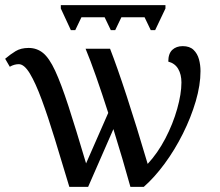

<svg xmlns="http://www.w3.org/2000/svg" viewBox="-20 -725 853 745"><path d="M255 -608 216 -692V-705H622V-692L582 -608H565L541 -658H451L427 -608H410L386 -658H296L272 -608ZM249 0Q219 -100 192.5 -186.5Q166 -273 142 -338Q118 -403 96 -439.5Q74 -476 53 -476Q35 -476 18 -466L0 -497Q20 -514 40.5 -526.5Q61 -539 91 -539Q123 -539 147 -519.5Q171 -500 194 -450.5Q217 -401 245.5 -313.5Q274 -226 314 -91L400 -287Q376 -362 353 -427.5Q330 -493 312 -536H407Q434 -467 471.5 -352.5Q509 -238 553 -89Q592 -131 621.5 -187.5Q651 -244 667.5 -302.5Q684 -361 684 -405Q684 -436 671.5 -457.5Q659 -479 633 -486Q633 -517 648.5 -531.5Q664 -546 689 -546Q716 -546 731 -531.5Q746 -517 752 -495Q758 -473 758 -449Q758 -395 739.5 -332Q721 -269 689.5 -206Q658 -143 618.5 -89.5Q579 -36 538 0H486Q472 -51 455 -108.5Q438 -166 420 -224L322 0Z"/></svg>

Font: NotoSerif-Regular
Style: Regular
Weight: 400
Designer: Monotype Design Team
Foundry: Monotype Imaging Inc.
Version: Version 2.007; ttfautohint (v1.8) -l 8 -r 50 -G 200 -x 14 -D